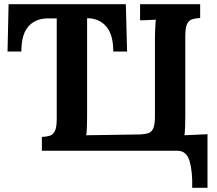

<svg xmlns="http://www.w3.org/2000/svg" viewBox="-20 -720 1037 917"><path d="M898 177Q900 99 885.5 49.5Q871 0 827 0H180V-66Q203 -67 218.5 -72Q234 -77 242.5 -95Q251 -113 251 -153V-632H205Q148 -631 115 -593Q82 -555 82 -474H16L21 -700H581L587 -474H521Q521 -555 487 -594Q453 -633 396 -633V-164Q396 -137 395 -112Q394 -87 392 -74L651 -78Q673 -79 688.5 -84Q704 -89 712 -107Q720 -125 720 -165V-536Q720 -563 721.5 -588Q723 -613 724 -626Q708 -625 684 -624Q660 -623 649 -623V-700H936V-634Q914 -633 898 -628Q882 -623 873.5 -605.5Q865 -588 865 -547V-164Q865 -137 864 -112Q863 -87 861 -74L971 -79V177Z"/></svg>

Font: Lora
Style: Bold
Weight: 700
Designer: Olga Karpushina, Alexei Vanyashin (Cyrillic)
Foundry: Cyreal
Version: Version 3.006; ttfautohint (v1.8.4.7-5d5b);gftools[0.9.30]